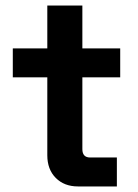

<svg xmlns="http://www.w3.org/2000/svg" viewBox="-20 -670 496 690"><path d="M260 0Q211 0 180.5 -30.5Q150 -61 150 -112V-392H26V-496H150V-650H276V-496H412V-392H276V-134Q276 -104 304 -104H400V0Z"/></svg>

Font: Space Grotesk
Style: Bold
Weight: 700
Designer: Florian Karsten
Foundry: Florian Karsten
Version: Version 2.000